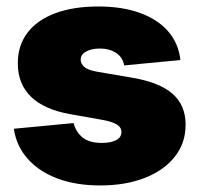

<svg xmlns="http://www.w3.org/2000/svg" viewBox="-20 -564 618 595"><path d="M290.5 10.7Q215.8 10.7 158.4 -10.7Q101.1 -32.2 65.9 -71.8Q30.8 -111.3 22.9 -165L208 -182.6Q215.8 -153.8 236.6 -137.5Q257.3 -121.1 295.4 -121.1Q324.2 -121.1 340.3 -129.9Q356.4 -138.7 356.4 -154.8Q356.4 -169.4 341.6 -178.5Q326.7 -187.5 295.4 -192.9L198.7 -210Q117.7 -224.1 76.4 -263.9Q35.2 -303.7 35.2 -367.7Q35.2 -423.3 65.2 -462.6Q95.2 -502 151.1 -522.9Q207 -543.9 284.7 -543.9Q358.9 -543.9 413.8 -523.9Q468.8 -503.9 501 -467Q533.2 -430.2 539.1 -377.9L364.7 -361.3Q360.4 -386.7 339.6 -400.1Q318.8 -413.6 290 -413.6Q263.7 -413.6 246.8 -404.3Q230 -395 230 -378.9Q230 -366.7 241.2 -356.7Q252.4 -346.7 280.8 -341.8L391.6 -322.8Q474.6 -308.6 514.9 -273.2Q555.2 -237.8 555.2 -177.7Q555.2 -120.6 521.5 -78.1Q487.8 -35.6 428.2 -12.5Q368.7 10.7 290.5 10.7Z"/></svg>

Font: Inter 20pt Black
Style: Regular
Weight: 900
Version: Version 4.001;git-66647c0bb